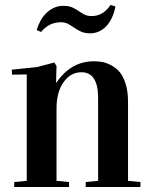

<svg xmlns="http://www.w3.org/2000/svg" viewBox="-20 -751 608 771"><path d="M27.3 -471.2 129.4 -481.9 198.2 -500 207 -485.8 205.1 -419.9H207Q265.1 -504.9 357.4 -504.9Q375 -504.9 391.1 -502Q407.2 -499 426.8 -488.8Q446.3 -478.5 460.4 -461.9Q474.6 -445.3 484.4 -414.6Q494.1 -383.8 494.1 -342.8V-24.9L543.9 -20V0H324.2V-20L374 -24.9V-356.9Q374 -460.9 307.1 -460.9Q263.2 -460.9 235.1 -420.9Q207 -380.9 207 -315.9V-24.9L257.3 -20V0H37.1V-20L87.4 -24.9V-452.1L28.3 -451.2ZM127.4 -630.4Q132.8 -649.4 142.3 -667Q151.9 -684.6 165.5 -698Q179.2 -711.4 196.3 -719.5Q213.4 -727.5 233.9 -727.5Q256.3 -727.5 270.3 -721.2Q284.2 -714.8 295.4 -707Q306.6 -699.2 318.4 -692.9Q330.1 -686.5 348.6 -686.5Q394 -686.5 424.3 -731.4L443.4 -725.1Q438.5 -698.7 428.7 -678.5Q418.9 -658.2 405.8 -644.8Q392.6 -631.3 376.5 -624.3Q360.4 -617.2 342.8 -617.2Q320.3 -617.2 305.4 -624Q290.5 -630.9 278.3 -639.4Q266.1 -647.9 253.9 -654.8Q241.7 -661.6 224.1 -661.6Q176.8 -661.6 145 -622.6Z"/></svg>

Font: Vidaloka 
Style: Regular
Weight: 400
Designer: Cyreal (www.cyreal.org)
Foundry: Cyreal (www.cyreal.org)
Version: Version 1.011